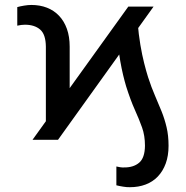

<svg xmlns="http://www.w3.org/2000/svg" viewBox="-20 -573 762 787"><path d="M217.8 0H113.3L505.9 -545.9H609.4ZM462.9 -394.5 543.9 -483.4Q548.3 -430.7 555.4 -388.9Q562.5 -347.2 570.8 -314.5Q579.1 -281.7 586.9 -256.8Q600.6 -214.8 615.2 -181.2Q629.9 -147.5 642.3 -116.5Q654.8 -85.4 662.8 -51.5Q670.9 -17.6 670.9 24.4Q670.9 65.4 659.4 96.9Q647.9 128.4 627 150.4Q606 172.4 576.9 183.3Q547.9 194.3 512.7 194.3Q501 194.8 484.6 192.1Q468.3 189.5 457 186.5V109.4Q463.9 111.3 472.9 112.5Q481.9 113.8 488.3 113.3Q526.9 113.8 550.3 94Q573.7 74.2 574.2 24.4Q574.2 -17.1 562.3 -50.5Q550.3 -84 532.7 -123Q515.1 -162.1 497.1 -218.8Q490.7 -240.2 484.6 -265.6Q478.5 -291 472.9 -322.8Q467.3 -354.5 462.9 -394.5ZM265.6 -110.4 168 -21.5V-381.8Q167.5 -432.1 144.5 -451.9Q121.6 -471.7 82 -471.7Q75.7 -471.7 67.1 -470.7Q58.6 -469.7 50.8 -467.8V-543.9Q63 -547.4 79.1 -550Q95.2 -552.7 108.4 -552.7Q143.6 -552.7 172.4 -541.5Q201.2 -530.3 221.9 -508.5Q242.7 -486.8 254.2 -454.8Q265.6 -422.9 265.6 -381.8Z"/></svg>

Font: Inter V
Style: 
Weight: 400
Designer: Rasmus Andersson
Foundry: rsms
Version: Version 4.000;git-a3f224843